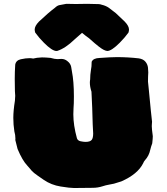

<svg xmlns="http://www.w3.org/2000/svg" viewBox="-20 -947 863 992"><path d="M362.3 24.4Q341.3 24.4 293.2 16.6Q245.1 8.8 207 -17.1Q168.9 -43 156.5 -53Q144 -63 134.3 -76.2Q127.9 -84 121.1 -91.3Q95.7 -117.7 70.8 -177.2Q65.4 -200.2 59.1 -223.6L59.6 -230.5Q59.6 -250 54.2 -268.1Q48.8 -302.7 48.8 -337.9Q48.8 -375 57.1 -426.8Q58.6 -440.4 58.6 -452.1Q58.6 -463.9 57.1 -475.6Q56.2 -502.4 56.2 -539.1Q56.2 -576.2 58.6 -612.8Q62.5 -635.3 87.6 -640.9Q112.8 -646.5 132.8 -646.5Q142.1 -646.5 151.4 -644.5L171.4 -648.4Q174.8 -648.4 177.7 -648.9Q187.5 -650.4 196.8 -650.4Q214.8 -650.4 241.2 -647.9Q263.2 -641.6 276.4 -641.6Q281.2 -641.6 297.4 -642.6Q314.5 -642.6 328.1 -631.3Q344.2 -619.1 347.7 -601.6Q349.1 -589.8 351.6 -578.1Q361.8 -526.9 361.8 -449.2Q361.8 -407.7 359.9 -388.2Q358.9 -372.1 358.9 -356Q358.9 -300.3 377.4 -232.9Q381.3 -220.2 397 -217Q412.6 -213.9 421.9 -213.9Q445.8 -213.9 454.1 -224.6Q461.4 -234.4 461.4 -257.8L459 -303.7Q457 -391.1 452.6 -473.1Q444.3 -499 444.3 -520Q444.3 -528.8 445.8 -536.6Q445.8 -560.5 449.7 -584.5Q453.6 -601.6 453.6 -627.9Q461.9 -646.5 493.7 -647.5Q553.2 -651.9 584 -651.9Q641.1 -651.9 696.8 -645.5Q719.7 -642.1 731.2 -628.4Q742.7 -614.7 744.6 -597.2Q746.1 -584.5 746.1 -572.3Q746.1 -562.5 745.1 -552.7L744.6 -525.4Q746.1 -503.9 749 -482.4L759.3 -376Q762.7 -347.2 765.6 -317.9Q765.6 -310.5 764.6 -303.7Q764.2 -299.3 764.2 -294.9Q764.2 -281.7 769.5 -243.2Q769.5 -233.4 766.6 -206.5Q760.3 -189.9 756.3 -172.9Q750 -142.1 729 -119.1Q723.1 -112.8 719.7 -103.5Q691.4 -46.9 606.9 -9.8Q596.7 -5.9 568.8 2Q556.6 4.9 544.4 6.8Q526.4 9.8 509.3 15.6Q484.9 23.4 459.5 23.4ZM322.8 -927.2 371.6 -926.3Q397.9 -927.2 430.7 -927.2L489.3 -925.8Q497.1 -925.8 505.9 -922.4Q526.9 -917.5 542.5 -906.7Q542.5 -905.8 578.6 -878.9L624.5 -835.4Q646.5 -812.5 646.5 -794.4Q646.5 -787.1 643.6 -778.3Q623 -750.5 598.6 -726.1Q556.2 -683.6 534.2 -683.6Q517.1 -685.1 489.7 -707Q473.6 -719.2 439.9 -749.5Q422.9 -761.2 403.8 -777.3Q367.2 -745.6 365.7 -743.7Q318.4 -697.8 276.4 -684.1L271.5 -683.6Q249.5 -683.6 207 -726.1Q182.6 -750.5 162.1 -778.3Q159.2 -787.1 159.2 -794.4Q159.2 -812.5 181.2 -835.4Q231 -882.3 263.7 -906.7Q275.4 -918 286.4 -920.4Q297.4 -922.9 322.8 -927.2Z"/></svg>

Font: Kaph
Style: Regular
Weight: 400
Designer: GGBotNet
Foundry: f0n7.com
Version: 1.10